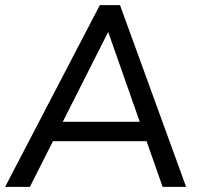

<svg xmlns="http://www.w3.org/2000/svg" viewBox="-25 -732 782 752"><path d="M92 0H-5L366 -712H445L704 0H612L386 -643H417ZM145 -179 183 -255H555L582 -179Z"/></svg>

Font: Muli Medium
Style: Italic
Weight: 500
Italic angle: -4.541°
Designer: Vernon Adams
Foundry: Vernon Adams
Version: Version 2.100; ttfautohint (v1.8.1.43-b0c9)